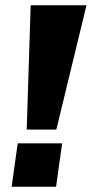

<svg xmlns="http://www.w3.org/2000/svg" viewBox="-20 -706 347 726"><path d="M193 -216H81L96 -686H307ZM192 0H24L47 -164H215Z"/></svg>

Font: Chivo ExtraBold Italic
Style: Regular
Weight: 800
Italic angle: -8.05°
Designer: Hector Gatti
Foundry: Omnibus-Type
Version: Version 1.007